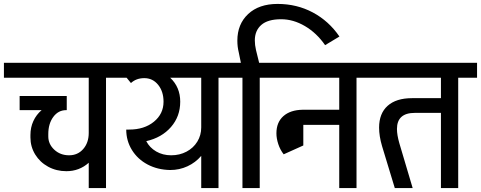

<svg xmlns="http://www.w3.org/2000/svg" viewBox="-55 -958 2450 978"><path d="M581 -562H485V0H397V-129Q349 -86 283 -86Q232 -86 190 -109Q148 -132 124 -171.5Q100 -211 100 -258V-270Q100 -309 115 -341.5Q130 -374 157 -397H45V-469H285V-397H282Q242 -397 216.5 -362.5Q191 -328 191 -275V-263Q191 -224 221.5 -195.5Q252 -167 297 -167Q341 -167 369 -199Q397 -231 397 -281V-562H-35V-638H581Z M1154 -562H1058V0H970V-164Q941 -130 900 -111Q859 -92 812 -92Q748 -93 697 -120Q646 -147 617 -194Q588 -241 588 -298H603Q680 -298 729 -338Q778 -378 778 -440Q778 -492 750.5 -526Q723 -560 680 -560Q639 -560 612 -535L590 -562H511V-638H1154ZM970 -309V-562H812Q863 -514 863 -440Q863 -365 816 -311Q769 -257 690 -239Q707 -206 740.5 -186.5Q774 -167 817 -167Q860 -167 895 -185.5Q930 -204 950 -236.5Q970 -269 970 -309Z M1674 -772 1601 -728Q1558 -790 1498.5 -825Q1439 -860 1377 -860Q1309 -860 1276 -831Q1243 -802 1243 -752Q1243 -729 1249 -703L1265 -638H1364V-562H1268V0H1180V-562H1084V-638H1172L1161 -692Q1154 -720 1154 -751Q1154 -835 1209 -886.5Q1264 -938 1359 -938Q1457 -938 1538.5 -894.5Q1620 -851 1674 -772Z M1857 -562H1761V0H1673V-322H1490V-217L1390 -172Q1372 -195 1362.5 -224Q1353 -253 1353 -279Q1353 -335 1388.5 -366.5Q1424 -398 1487 -399H1673V-562H1295V-638H1857Z M2375 -562H2279V0H2191V-383H2058Q1967 -383 1967 -301Q1967 -271 1979 -229L2047 0H1956L1891 -214Q1876 -265 1876 -308Q1876 -380 1919.5 -419Q1963 -458 2044 -458H2191V-562H1787V-638H2375Z"/></svg>

Font: Akshar
Style: Regular
Weight: 400
Designer: Tall Chai
Foundry: Tall Chai
Version: Version 1.000